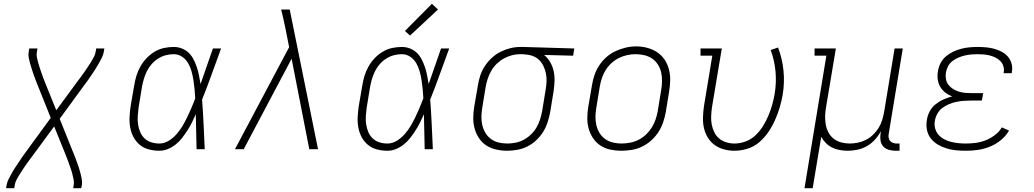

<svg xmlns="http://www.w3.org/2000/svg" viewBox="-20 -785 5440 1010"><path d="M12 205 15 187Q18 171 26 156Q34 141 42 126Q50 111 59.5 97Q69 83 78.5 68.5Q88 54 97.5 40Q107 26 117 13L247 -165L176 -342Q171 -355 165.5 -369Q160 -383 155.5 -396.5Q151 -410 146.5 -424Q142 -438 138 -452.5Q134 -467 131 -481.5Q128 -496 131 -512L134 -530H177L174 -512Q171 -497 174 -483.5Q177 -470 180.5 -457Q184 -444 188 -431.5Q192 -419 196.5 -406Q201 -393 205.5 -380.5Q210 -368 215 -356L276 -205L390 -360Q399 -372 408 -384Q417 -396 425.5 -408.5Q434 -421 442.5 -433.5Q451 -446 458.5 -458.5Q466 -471 473.5 -484.5Q481 -498 483 -512L486 -530H529L526 -512Q523 -496 515.5 -481Q508 -466 499.5 -451Q491 -436 482 -422Q473 -408 463.5 -393.5Q454 -379 444 -365Q434 -351 424 -338L294 -160L365 17Q371 30 376 44Q381 58 386 71.5Q391 85 395.5 99Q400 113 403.5 127.5Q407 142 410 156.5Q413 171 411 187L407 205H365L368 187Q370 172 367 158.5Q364 145 361 132Q358 119 353.5 106.5Q349 94 344.5 81Q340 68 335.5 55.5Q331 43 326 31L265 -120L151 35Q142 47 133 59Q124 71 115.5 83.5Q107 96 98.5 108.5Q90 121 82.5 133.5Q75 146 67.5 159.5Q60 173 58 187L55 205Z M818 8Q790 8 763 1Q736 -6 715.5 -23Q695 -40 682.5 -63.5Q670 -87 665 -114Q660 -141 661.5 -169Q663 -197 667 -226L686 -336Q690 -361 697.5 -386Q705 -411 718.5 -435Q732 -459 751 -479Q770 -499 793.5 -513Q817 -527 842.5 -532.5Q868 -538 894 -538Q917 -538 938 -529.5Q959 -521 974 -506Q989 -491 999 -471Q1009 -451 1016 -430Q1023 -409 1027 -387Q1031 -365 1035 -343Q1051 -390 1067.5 -436.5Q1084 -483 1100 -530H1143Q1118 -463 1094 -395.5Q1070 -328 1043 -261Q1048 -196 1051 -130.5Q1054 -65 1057 0H1014Q1013 -46 1012 -92Q1011 -138 1010 -184Q1000 -162 989.5 -140.5Q979 -119 966 -99Q953 -79 938 -59.5Q923 -40 904 -25Q885 -10 863 -1Q841 8 818 8ZM818 -30Q844 -30 867.5 -44.5Q891 -59 909 -79.5Q927 -100 940.5 -123Q954 -146 965.5 -170Q977 -194 987.5 -218.5Q998 -243 1007 -268Q1006 -292 1003.5 -316Q1001 -340 997.5 -363.5Q994 -387 987.5 -410Q981 -433 969.5 -453Q958 -473 938 -486.5Q918 -500 894 -500Q873 -500 852 -494.5Q831 -489 812 -477Q793 -465 778 -448Q763 -431 753 -411Q743 -391 737 -370.5Q731 -350 727 -329L709 -219Q706 -197 704.5 -175Q703 -153 706 -132Q709 -111 717 -91.5Q725 -72 740 -57.5Q755 -43 775.5 -36.5Q796 -30 818 -30Z M1216 0 1501 -537 1481 -638Q1476 -662 1470.5 -686.5Q1465 -711 1459 -735H1504L1653 0H1607L1514 -476L1262 0Z M2018 8Q1990 8 1963 1Q1936 -6 1915.5 -23Q1895 -40 1882.5 -63.5Q1870 -87 1865 -114Q1860 -141 1861.5 -169Q1863 -197 1867 -226L1886 -336Q1890 -361 1897.5 -386Q1905 -411 1918.5 -435Q1932 -459 1951 -479Q1970 -499 1993.5 -513Q2017 -527 2042.5 -532.5Q2068 -538 2094 -538Q2117 -538 2138 -529.5Q2159 -521 2174 -506Q2189 -491 2199 -471Q2209 -451 2216 -430Q2223 -409 2227 -387Q2231 -365 2235 -343Q2251 -390 2267.5 -436.5Q2284 -483 2300 -530H2343Q2318 -463 2294 -395.5Q2270 -328 2243 -261Q2248 -196 2251 -130.5Q2254 -65 2257 0H2214Q2213 -46 2212 -92Q2211 -138 2210 -184Q2200 -162 2189.5 -140.5Q2179 -119 2166 -99Q2153 -79 2138 -59.5Q2123 -40 2104 -25Q2085 -10 2063 -1Q2041 8 2018 8ZM2018 -30Q2044 -30 2067.5 -44.5Q2091 -59 2109 -79.5Q2127 -100 2140.5 -123Q2154 -146 2165.5 -170Q2177 -194 2187.5 -218.5Q2198 -243 2207 -268Q2206 -292 2203.5 -316Q2201 -340 2197.5 -363.5Q2194 -387 2187.5 -410Q2181 -433 2169.5 -453Q2158 -473 2138 -486.5Q2118 -500 2094 -500Q2073 -500 2052 -494.5Q2031 -489 2012 -477Q1993 -465 1978 -448Q1963 -431 1953 -411Q1943 -391 1937 -370.5Q1931 -350 1927 -329L1909 -219Q1906 -197 1904.5 -175Q1903 -153 1906 -132Q1909 -111 1917 -91.5Q1925 -72 1940 -57.5Q1955 -43 1975.5 -36.5Q1996 -30 2018 -30ZM2137 -598 2110 -622 2252 -765 2284 -735Z M2648 8Q2618 8 2589.5 1.5Q2561 -5 2538 -20Q2515 -35 2499.5 -58.5Q2484 -82 2476.5 -109.5Q2469 -137 2469.5 -166.5Q2470 -196 2475 -226L2494 -336Q2498 -362 2506.5 -388Q2515 -414 2530.5 -437.5Q2546 -461 2567 -480.5Q2588 -500 2613 -512.5Q2638 -525 2664.5 -531.5Q2691 -538 2718 -538Q2722 -538 2725.5 -538Q2729 -538 2733 -538L3001 -530L2995 -492L2842 -496Q2861 -481 2874 -458.5Q2887 -436 2892.5 -411Q2898 -386 2897 -358.5Q2896 -331 2892 -304L2874 -194Q2869 -168 2860.5 -141.5Q2852 -115 2837 -91Q2822 -67 2800.5 -47Q2779 -27 2754 -14.5Q2729 -2 2701.5 3Q2674 8 2648 8ZM2648 -30Q2670 -30 2692.5 -34.5Q2715 -39 2735.5 -50Q2756 -61 2773.5 -78Q2791 -95 2802.5 -115Q2814 -135 2821 -157Q2828 -179 2832 -201L2850 -311Q2854 -333 2855 -355Q2856 -377 2852 -397.5Q2848 -418 2839 -437Q2830 -456 2815.5 -470Q2801 -484 2781 -491Q2761 -498 2739 -499L2726 -500Q2724 -500 2721 -500Q2718 -500 2715 -500Q2693 -500 2671.5 -494Q2650 -488 2630 -477Q2610 -466 2593 -449.5Q2576 -433 2564.5 -413Q2553 -393 2546 -372Q2539 -351 2535 -329L2517 -219Q2513 -196 2512.5 -172.5Q2512 -149 2517 -127Q2522 -105 2533.5 -86Q2545 -67 2562.5 -54Q2580 -41 2602.5 -35.5Q2625 -30 2648 -30Z M3248 8Q3219 8 3190.5 2Q3162 -4 3138.5 -19.5Q3115 -35 3099.5 -58.5Q3084 -82 3076.5 -109Q3069 -136 3069.5 -166Q3070 -196 3075 -226L3094 -336Q3098 -363 3107 -389.5Q3116 -416 3132 -440.5Q3148 -465 3170 -484.5Q3192 -504 3218 -516Q3244 -528 3271.5 -534.5Q3299 -541 3327 -541Q3356 -541 3384.5 -533.5Q3413 -526 3436.5 -510.5Q3460 -495 3475.5 -472Q3491 -449 3498.5 -421.5Q3506 -394 3505.5 -364Q3505 -334 3500 -304L3482 -194Q3477 -167 3468 -140.5Q3459 -114 3443 -89.5Q3427 -65 3405 -45.5Q3383 -26 3357 -13.5Q3331 -1 3303 3.5Q3275 8 3248 8ZM3249 -30Q3272 -30 3295 -34.5Q3318 -39 3339 -49.5Q3360 -60 3378 -77Q3396 -94 3408.5 -114Q3421 -134 3428.5 -156Q3436 -178 3440 -201L3458 -311Q3462 -334 3462.5 -358Q3463 -382 3458 -404Q3453 -426 3441 -445Q3429 -464 3411 -476.5Q3393 -489 3370 -494.5Q3347 -500 3323 -500Q3301 -500 3278.5 -495Q3256 -490 3235 -479.5Q3214 -469 3196 -452.5Q3178 -436 3165.5 -415.5Q3153 -395 3146 -373.5Q3139 -352 3135 -329L3117 -219Q3113 -196 3112.5 -172.5Q3112 -149 3117 -127Q3122 -105 3133.5 -86Q3145 -67 3163 -54Q3181 -41 3203.5 -35.5Q3226 -30 3249 -30Z M3843 8Q3815 8 3787.5 0.5Q3760 -7 3738.5 -23Q3717 -39 3703 -62Q3689 -85 3683 -112Q3677 -139 3678 -168Q3679 -197 3683 -226L3727 -492H3665V-530H3777L3725 -219Q3722 -197 3721 -174Q3720 -151 3724 -130Q3728 -109 3737.5 -89.5Q3747 -70 3763 -56.5Q3779 -43 3800.5 -36.5Q3822 -30 3844 -30Q3873 -30 3902.5 -41Q3932 -52 3954.5 -73.5Q3977 -95 3993.5 -121.5Q4010 -148 4022 -176.5Q4034 -205 4042 -233.5Q4050 -262 4055 -291Q4065 -351 4059.5 -409.5Q4054 -468 4034 -522L4073 -535Q4095 -477 4101.5 -413.5Q4108 -350 4097 -285Q4091 -251 4081 -218Q4071 -185 4056.5 -152.5Q4042 -120 4021.5 -90Q4001 -60 3973.5 -36.5Q3946 -13 3911.5 -2.5Q3877 8 3843 8Z M4212 205 4327 -492H4265V-530H4377L4325 -219Q4321 -196 4320.5 -173Q4320 -150 4324 -128.5Q4328 -107 4338.5 -87.5Q4349 -68 4366 -55Q4383 -42 4404.5 -36Q4426 -30 4449 -30Q4471 -30 4493 -34.5Q4515 -39 4535.5 -49.5Q4556 -60 4573 -76.5Q4590 -93 4602 -112.5Q4614 -132 4620.5 -153.5Q4627 -175 4631 -197L4686 -530H4729L4655 -81Q4653 -71 4654.5 -61Q4656 -51 4662 -44Q4668 -37 4677.5 -33.5Q4687 -30 4697 -30H4712V8H4691Q4673 8 4655.5 3Q4638 -2 4626.5 -14.5Q4615 -27 4612 -45Q4609 -63 4612 -81L4614 -95Q4601 -71 4582.5 -50.5Q4564 -30 4540.5 -16.5Q4517 -3 4491 2.5Q4465 8 4440 8Q4418 8 4396.5 4Q4375 0 4357 -9Q4339 -18 4324.5 -32.5Q4310 -47 4300 -65L4255 205Z M5061 8Q5035 8 5009 5.5Q4983 3 4958.5 -4.5Q4934 -12 4912.5 -25Q4891 -38 4876 -57.5Q4861 -77 4856 -102.5Q4851 -128 4856 -155Q4859 -177 4870.5 -199Q4882 -221 4901.5 -236.5Q4921 -252 4943.5 -262Q4966 -272 4989 -278Q4970 -285 4953.5 -297.5Q4937 -310 4926.5 -327.5Q4916 -345 4913 -367Q4910 -389 4914 -410Q4917 -432 4927.5 -452.5Q4938 -473 4955.5 -488Q4973 -503 4994 -513Q5015 -523 5036.5 -528.5Q5058 -534 5079.5 -536Q5101 -538 5123 -538Q5145 -538 5167 -536Q5189 -534 5209.5 -528.5Q5230 -523 5249 -513Q5268 -503 5281.5 -487.5Q5295 -472 5301 -451Q5307 -430 5303 -408Q5303 -406 5302.5 -404Q5302 -402 5302 -400H5259Q5260 -402 5260 -403.5Q5260 -405 5260 -406Q5263 -422 5258 -437.5Q5253 -453 5242 -464Q5231 -475 5217 -482Q5203 -489 5187.5 -493Q5172 -497 5155.5 -498.5Q5139 -500 5123 -500Q5106 -500 5089 -498.5Q5072 -497 5055 -493Q5038 -489 5021.5 -482Q5005 -475 4990.5 -464Q4976 -453 4967.5 -437Q4959 -421 4956 -404Q4953 -387 4956 -369.5Q4959 -352 4969 -339Q4979 -326 4993.5 -317Q5008 -308 5024 -303Q5040 -298 5057.5 -296.5Q5075 -295 5093 -295H5152L5145 -256H5086Q5067 -256 5048 -254.5Q5029 -253 5010 -249Q4991 -245 4972 -237Q4953 -229 4937 -217Q4921 -205 4911 -187Q4901 -169 4898 -150Q4894 -130 4899 -110.5Q4904 -91 4916.5 -76.5Q4929 -62 4946 -53Q4963 -44 4982 -39Q5001 -34 5021 -32Q5041 -30 5061 -30Q5087 -30 5113.5 -33.5Q5140 -37 5165 -47Q5190 -57 5213 -74Q5236 -91 5250 -115L5288 -98Q5271 -69 5244.5 -47.5Q5218 -26 5187 -13.5Q5156 -1 5124.5 3.5Q5093 8 5061 8Z"/></svg>

Font: Iosevka Slab XLtEx
Style: Italic
Weight: 200
Width: 7
Italic angle: -9°
Monospace: yes
Designer: Belleve Invis
Foundry: Belleve Invis
Version: Version 11.1.0; ttfautohint (v1.8.3)